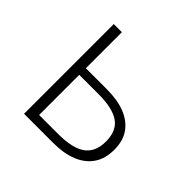

<svg xmlns="http://www.w3.org/2000/svg" viewBox="-139 -666 802 802"><g transform="rotate(45 262.0 -265.0)"><path d="M102 0V-530H150V-317H275Q337 -317 381.5 -299.5Q426 -282 450.5 -247.5Q475 -213 475 -160Q475 -107 450.5 -71.5Q426 -36 381.5 -18Q337 0 275 0ZM150 -41H264Q347 -41 386.5 -69.5Q426 -98 426 -160Q426 -223 386.5 -250.5Q347 -278 264 -278H150Z"/></g></svg>

Font: Noto Sans SC ExtraLight
Style: Regular
Weight: 250
Designer: Ryoko NISHIZUKA 西塚涼子 (kana, bopomofo & ideographs); Paul D. Hunt (Latin, Greek & Cyrillic); Sandoll Communications 산돌커뮤니
Foundry: Adobe
Version: Version 2.004-H2;hotconv 1.0.118;makeotfexe 2.5.65603